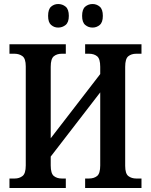

<svg xmlns="http://www.w3.org/2000/svg" viewBox="-20 -934 750 954"><path d="M27 0V-47H53Q76 -47 92 -59.5Q108 -72 108 -112V-604Q108 -643 91.5 -655Q75 -667 52 -667H27V-714H307V-667H287Q263 -667 247.5 -654.5Q232 -642 232 -602V-247L478 -566V-602Q478 -642 462.5 -654.5Q447 -667 422 -667H403V-714H683V-667H657Q633 -667 617.5 -654.5Q602 -642 602 -602V-110Q602 -71 618 -59Q634 -47 657 -47H683V0H403V-47H422Q447 -47 462.5 -59.5Q478 -72 478 -112V-475L232 -156V-112Q232 -72 247.5 -59.5Q263 -47 287 -47H307V0ZM440 -797Q419 -797 403.5 -810Q388 -823 388 -855Q388 -888 403.5 -901Q419 -914 440 -914Q460 -914 475.5 -901Q491 -888 491 -855Q491 -823 475.5 -810Q460 -797 440 -797ZM269 -797Q249 -797 234 -810Q219 -823 219 -855Q219 -888 234 -901Q249 -914 269 -914Q290 -914 306 -901Q322 -888 322 -855Q322 -823 306 -810Q290 -797 269 -797Z"/></svg>

Font: Noto Serif Condensed SemiBold
Style: Regular
Weight: 600
Width: 3
Designer: Monotype Design Team
Foundry: Monotype Imaging Inc.
Version: Version 2.013